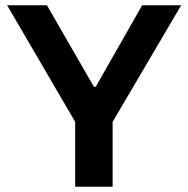

<svg xmlns="http://www.w3.org/2000/svg" viewBox="-20 -708 714 728"><path d="M265 0V-246L7 -688H158L336 -379H343L519 -688H667L407 -246V0Z"/></svg>

Font: Saira SemiExpanded SemiBold
Style: Regular
Weight: 600
Width: 6
Designer: Hector Gatti with collaboration of the Omnibus-Type team
Foundry: Omnibus-Type
Version: Version 1.101